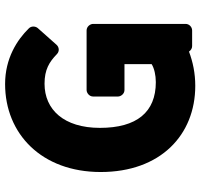

<svg xmlns="http://www.w3.org/2000/svg" viewBox="-36 -694 768 735"><g transform="rotate(-90 347.5 -327.0)"><path d="M598 25C611 25 623 14 623 0V-354C623 -365 613 -379 598 -379H370C359 -379 345 -369 345 -354V-259C345 -248 355 -234 370 -234H469V-130C453 -120 427 -114 400 -114C285 -114 225 -187 225 -328C225 -466 295 -540 394 -540C448 -540 477 -522 507 -493C518 -482 534 -484 543 -494L607 -566C614 -574 616 -590 606 -600C562 -645 491 -691 393 -691C202 -691 56 -551 56 -325C56 -96 198 37 386 37C434 37 477 28 517 13C522 20 529 25 538 25Z"/></g></svg>

Font: Falling Sky
Style: Blk
Weight: 900
Designer: Paul D. Hunt
Foundry: Adobe Systems Incorporated
Version: Version 1.02